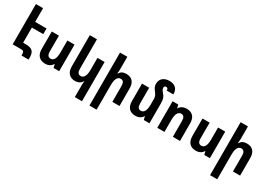

<svg xmlns="http://www.w3.org/2000/svg" viewBox="19 -1832 4393 3138"><g transform="rotate(30 2215.0 -262.5)"><path d="M205 -394V-108H257Q344 -108 382 -73Q420 -38 420 49V86H286V64Q286 28 274 14Q262 0 230 0H70V-760H205V-501H420V-394Z M948 0H842L827 -62H821Q803 -28 768 -9Q733 10 686 10Q606 10 562.5 -36.5Q519 -83 519 -172V-501H654V-202Q654 -106 723 -106Q767 -106 790 -148.5Q813 -191 813 -275V-501H948Z M1381 239V7Q1381 -28 1387 -62H1382Q1341 10 1248 10Q1172 10 1129.5 -36.5Q1087 -83 1087 -172V-760H1222V-202Q1222 -154 1239.5 -130Q1257 -106 1290 -106Q1334 -106 1357.5 -148.5Q1381 -191 1381 -275V-501H1516V239Z M1795 -528Q1795 -490 1790 -443H1795Q1814 -477 1845 -494Q1876 -511 1925 -511Q2002 -511 2044 -465Q2086 -419 2086 -330V0H1951V-299Q1951 -396 1883 -396Q1838 -396 1815 -353Q1792 -310 1792 -227V239H1657V-760L1795 -761Z M2651 0H2545L2529 -62H2524Q2506 -28 2471 -9Q2436 10 2388 10Q2308 10 2265 -36.5Q2222 -83 2222 -172V-501H2357V-202Q2357 -154 2374.5 -130Q2392 -106 2425 -106Q2469 -106 2492.5 -148.5Q2516 -191 2516 -275V-378Q2516 -409 2506 -435.5Q2496 -462 2471 -493Q2420 -555 2420 -608Q2420 -682 2465.5 -723Q2511 -764 2592 -764Q2670 -764 2712 -723Q2754 -682 2754 -604H2629Q2629 -629 2620 -641Q2611 -653 2591 -653Q2574 -653 2565 -643Q2556 -633 2556 -615Q2556 -596 2566.5 -578Q2577 -560 2602 -531Q2629 -499 2640 -466Q2651 -433 2651 -382Z M2799 -501H2905L2921 -440H2926Q2944 -474 2979 -492.5Q3014 -511 3062 -511Q3142 -511 3185 -465Q3228 -419 3228 -330V0H3093V-299Q3093 -396 3025 -396Q2981 -396 2957.5 -353Q2934 -310 2934 -227V0H2799Z M3792 0H3686L3671 -62H3665Q3647 -28 3612 -9Q3577 10 3530 10Q3450 10 3406.5 -36.5Q3363 -83 3363 -172V-501H3498V-202Q3498 -106 3567 -106Q3611 -106 3634 -148.5Q3657 -191 3657 -275V-501H3792Z M4071 -528Q4071 -490 4066 -443H4071Q4090 -477 4121 -494Q4152 -511 4201 -511Q4278 -511 4320 -465Q4362 -419 4362 -330V0H4227V-299Q4227 -396 4159 -396Q4114 -396 4091 -353Q4068 -310 4068 -227V239H3933V-760L4071 -761Z"/></g></svg>

Font: Noto Sans Armenian SmBd Narrow
Style: Regular
Weight: 600
Width: 4
Designer: Monotype Design team
Foundry: Monotype Imaging Inc.
Version: Version 1.000